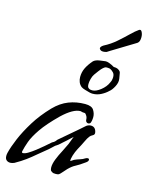

<svg xmlns="http://www.w3.org/2000/svg" viewBox="-139 -885 750 973"><g transform="rotate(15 236.0 -398.5)"><path d="M11 12Q-1 12 -9 5Q-17 -2 -17 -17Q-17 -21 -16.5 -25Q-16 -29 -15 -33Q-7 -66 12 -111Q31 -156 62.5 -207Q94 -258 141 -307Q176 -343 216 -358.5Q256 -374 301 -374H302Q336 -374 347 -356.5Q358 -339 358 -321Q358 -300 352 -288L351 -287Q347 -283 341 -283Q336 -283 331.5 -287Q327 -291 327 -298Q327 -308 323.5 -315Q320 -322 315 -327Q314 -329 310 -329.5Q306 -330 301 -330H300Q297 -330 294 -331.5Q291 -333 288 -333Q250 -333 194 -280Q137 -224 109 -183Q81 -142 70.5 -112.5Q60 -83 55 -60Q54 -52 60 -52Q71 -52 87.5 -62Q104 -72 122 -86Q140 -100 157 -114.5Q174 -129 184 -138Q189 -143 193.5 -145Q198 -147 201 -150Q206 -154 208.5 -158Q211 -162 215 -165Q251 -196 273 -214.5Q295 -233 307.5 -244Q320 -255 329 -263Q342 -276 358 -276Q381 -276 387 -251Q391 -237 380 -231.5Q369 -226 364 -219Q356 -209 347 -189.5Q338 -170 323 -143Q314 -126 307.5 -105.5Q301 -85 303 -75L320 -86Q333 -92 348 -96.5Q363 -101 373 -108Q380 -112 385 -112Q393 -112 393 -105Q393 -97 381 -89Q352 -68 335 -59.5Q318 -51 299 -32Q295 -28 282.5 -13.5Q270 1 265 4Q261 6 256.5 6.5Q252 7 248 7Q234 7 231 4Q229 2 225.5 0.5Q222 -1 220 -6Q218 -14 218 -20Q218 -38 227.5 -62.5Q237 -87 253 -117Q266 -142 272 -156Q278 -170 281 -179.5Q284 -189 288 -198Q274 -185 259 -171Q244 -157 224 -140Q221 -138 216 -134.5Q211 -131 209 -130L182 -105Q154 -83 132 -64Q110 -45 87 -28Q64 -11 32 7Q20 12 11 12ZM324 -434Q320 -434 316 -434.5Q312 -435 308 -436Q297 -439 283 -443Q269 -447 262 -452Q251 -461 246 -473.5Q241 -486 241 -500Q241 -525 251.5 -547Q262 -569 283 -593Q294 -603 315 -606Q336 -609 345 -610Q352 -611 365.5 -606Q379 -601 392 -593Q395 -592 397.5 -592.5Q400 -593 404 -592Q412 -591 420.5 -585Q429 -579 430 -571L435 -542Q438 -523 426.5 -501Q415 -479 403 -470Q389 -456 368 -445Q347 -434 324 -434ZM317 -450Q337 -450 361 -469Q385 -488 395 -511L400 -522Q403 -533 403 -542Q403 -557 395.5 -565Q388 -573 381 -577Q378 -579 374 -580Q370 -581 364 -581Q361 -581 358 -581Q355 -581 352 -580Q349 -579 341.5 -573Q334 -567 322 -551L306 -529Q299 -519 295 -503.5Q291 -488 291 -476Q291 -459 299 -455Q305 -450 317 -450ZM320 -654Q307 -654 302 -662Q300 -664 300 -667Q300 -675 314 -684Q349 -702 377.5 -727Q406 -752 428.5 -774Q451 -796 466 -806Q476 -814 482.5 -802Q489 -790 489 -774Q489 -764 486.5 -755.5Q484 -747 477 -742Q477 -742 463 -733.5Q449 -725 428.5 -712.5Q408 -700 387.5 -687.5Q367 -675 353 -666.5Q339 -658 338 -657Q328 -654 320 -654Z"/></g></svg>

Font: Vujahday Script
Style: Regular
Weight: 400
Designer: Robert E. Leuschke
Foundry: Robert E. Leuschke
Version: Version 1.010; ttfautohint (v1.8.3)